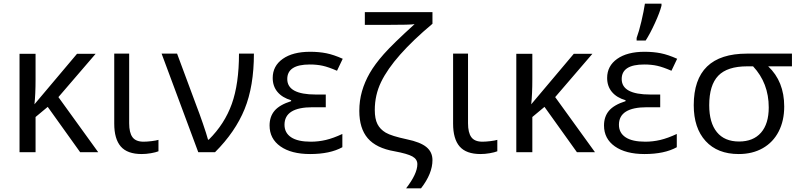

<svg xmlns="http://www.w3.org/2000/svg" viewBox="-20 -826 4342 1042"><path d="M398 -534H499L297 -299L513 0H415L239 -246L173 -191V0H86V-534H173V-396Q173 -315 167 -260Z M681 -535V-157Q681 -106 699 -81.5Q717 -57 759 -57Q777 -57 802 -60Q827 -63 840 -67V-5Q825 1 799 5.5Q773 10 749 10Q671 10 635.5 -31Q600 -72 600 -155V-535Z M857 -535H941L1048 -247Q1061 -214 1081 -156Q1101 -98 1109 -68H1113Q1199 -153 1238 -262Q1277 -371 1277 -535H1358Q1358 -358 1307.5 -234Q1257 -110 1147 0H1056Z M1748 -313V-244H1676Q1524 -244 1524 -149Q1524 -105 1560 -81Q1596 -57 1667 -57Q1708 -57 1748.5 -66.5Q1789 -76 1838 -99V-27Q1771 10 1663 10Q1561 10 1502 -31.5Q1443 -73 1443 -145Q1443 -193 1470 -225Q1497 -257 1560 -277V-282Q1512 -296 1486 -327Q1460 -358 1460 -403Q1460 -468 1514.5 -506.5Q1569 -545 1663 -545Q1711 -545 1751 -537Q1791 -529 1840 -507L1809 -442Q1763 -462 1731.5 -469Q1700 -476 1661 -476Q1539 -476 1539 -397Q1539 -313 1694 -313Z M1960 -691V-760H2327V-697Q2222 -609 2152 -530Q2082 -451 2048 -380.5Q2014 -310 2014 -229Q2014 -181 2028.5 -152.5Q2043 -124 2073.5 -106Q2104 -88 2188 -70Q2261 -55 2294 -28Q2327 -1 2327 43Q2327 116 2265 196H2184Q2245 117 2245 65Q2245 38 2218 23Q2191 8 2121 -5Q2022 -22 1976 -75.5Q1930 -129 1930 -224Q1930 -280 1944.5 -330.5Q1959 -381 1986.5 -429Q2014 -477 2063 -532.5Q2112 -588 2230 -695Q2210 -691 2078 -691Z M2520 -535V-157Q2520 -106 2538 -81.5Q2556 -57 2598 -57Q2616 -57 2641 -60Q2666 -63 2679 -67V-5Q2664 1 2638 5.5Q2612 10 2588 10Q2510 10 2474.5 -31Q2439 -72 2439 -155V-535Z M3094 -534H3195L2993 -299L3209 0H3111L2935 -246L2869 -191V0H2782V-534H2869V-396Q2869 -315 2863 -260Z M3563 -313V-244H3491Q3339 -244 3339 -149Q3339 -105 3375 -81Q3411 -57 3482 -57Q3523 -57 3563.5 -66.5Q3604 -76 3653 -99V-27Q3586 10 3478 10Q3376 10 3317 -31.5Q3258 -73 3258 -145Q3258 -193 3285 -225Q3312 -257 3375 -277V-282Q3327 -296 3301 -327Q3275 -358 3275 -403Q3275 -468 3329.5 -506.5Q3384 -545 3478 -545Q3526 -545 3566 -537Q3606 -529 3655 -507L3624 -442Q3578 -462 3546.5 -469Q3515 -476 3476 -476Q3354 -476 3354 -397Q3354 -313 3509 -313ZM3435 -620Q3448 -655 3461 -710.5Q3474 -766 3480 -806H3570V-795Q3561 -759 3534.5 -701Q3508 -643 3484 -606H3435Z M4236 -248Q4236 -171 4206 -112.5Q4176 -54 4120 -22Q4064 10 3989 10Q3874 10 3809.5 -60.5Q3745 -131 3745 -255Q3745 -535 4034 -535H4278V-466H4149Q4236 -384 4236 -248ZM3829 -255Q3829 -160 3870.5 -109Q3912 -58 3991 -58Q4068 -58 4110 -106Q4152 -154 4152 -243Q4152 -375 4067 -466H4035Q3927 -466 3878 -415Q3829 -364 3829 -255Z"/></svg>

Font: Stephens Clock
Style: Regular
Weight: 400
Designer: Peter Wiegel (catfonts.de) with slight modifications by DT1.org
Version: Version 0.9.1